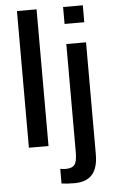

<svg xmlns="http://www.w3.org/2000/svg" viewBox="-61 -766 609 1014"><g transform="rotate(-5 243.0 -259.0)"><path d="M172.4 -724.6V0H68.4V-724.6ZM417.5 -724.6V-634.8H313V-724.6ZM292.5 207.5Q251 207.5 223.6 203.1V125.5Q231 126.5 237.8 127.4Q244.6 128.4 252 128.4Q286.1 128.4 299.6 111.6Q313 94.7 313 44.4V-528.3H417.5V64.5Q417.5 137.7 386.2 172.6Q355 207.5 292.5 207.5Z"/></g></svg>

Font: Arimo Medium
Style: Regular
Weight: 500
Designer: Steve Matteson
Foundry: Monotype Imaging Inc.
Version: Version 1.33